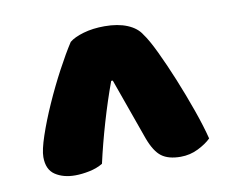

<svg xmlns="http://www.w3.org/2000/svg" viewBox="-50 -749 589 482"><g transform="rotate(-10 244.0 -508.0)"><path d="M153 -662Q165 -672 189 -679Q213 -686 243 -686Q277 -686 301 -676Q325 -666 336 -648Q348 -632 364.5 -597.5Q381 -563 398 -521.5Q415 -480 430 -437.5Q445 -395 453 -363Q441 -351 420 -340.5Q399 -330 375 -330Q344 -330 326.5 -343Q309 -356 296 -391L240 -548H236Q219 -502 203.5 -449Q188 -396 177 -347Q162 -338 142.5 -334Q123 -330 106 -330Q76 -330 55.5 -343.5Q35 -357 35 -389Q35 -407 47 -442.5Q59 -478 77 -518.5Q95 -559 115.5 -597.5Q136 -636 153 -662Z"/></g></svg>

Font: Baloo Tamma
Style: Regular
Weight: 400
Designer: Divya Kowshik and Ek Type
Foundry: Ek Type
Version: Version 1.443;PS 1.000;hotconv 16.6.51;makeotf.lib2.5.65220;